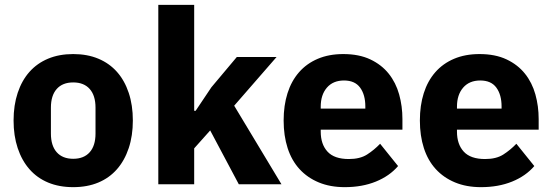

<svg xmlns="http://www.w3.org/2000/svg" viewBox="-20 -760 2278 792"><path d="M282 12Q224 12 178.5 -7Q133 -26 101.5 -62Q70 -98 53 -149Q36 -200 36 -263Q36 -326 53 -377Q70 -428 101.5 -463.5Q133 -499 178.5 -518Q224 -537 282 -537Q340 -537 385.5 -518Q431 -499 462.5 -463.5Q494 -428 511 -377Q528 -326 528 -263Q528 -200 511 -149Q494 -98 462.5 -62Q431 -26 385.5 -7Q340 12 282 12ZM282 -105Q326 -105 350 -132Q374 -159 374 -209V-316Q374 -366 350 -393Q326 -420 282 -420Q238 -420 214 -393Q190 -366 190 -316V-209Q190 -159 214 -132Q238 -105 282 -105Z M633 -740H781V-303H787L852 -400L957 -525H1121L946 -324L1141 0H965L847 -222L781 -148V0H633Z M1402 12Q1342 12 1295 -7.5Q1248 -27 1215.5 -62.5Q1183 -98 1166.5 -149Q1150 -200 1150 -263Q1150 -325 1166 -375.5Q1182 -426 1213.5 -462Q1245 -498 1291 -517.5Q1337 -537 1396 -537Q1461 -537 1507.5 -515Q1554 -493 1583.5 -456Q1613 -419 1626.5 -370.5Q1640 -322 1640 -269V-225H1303V-217Q1303 -165 1331 -134.5Q1359 -104 1419 -104Q1465 -104 1494 -122.5Q1523 -141 1548 -167L1622 -75Q1587 -34 1530.5 -11Q1474 12 1402 12ZM1399 -428Q1354 -428 1328.5 -398.5Q1303 -369 1303 -320V-312H1487V-321Q1487 -369 1465.5 -398.5Q1444 -428 1399 -428Z M1964 12Q1904 12 1857 -7.5Q1810 -27 1777.5 -62.5Q1745 -98 1728.5 -149Q1712 -200 1712 -263Q1712 -325 1728 -375.5Q1744 -426 1775.5 -462Q1807 -498 1853 -517.5Q1899 -537 1958 -537Q2023 -537 2069.5 -515Q2116 -493 2145.5 -456Q2175 -419 2188.5 -370.5Q2202 -322 2202 -269V-225H1865V-217Q1865 -165 1893 -134.5Q1921 -104 1981 -104Q2027 -104 2056 -122.5Q2085 -141 2110 -167L2184 -75Q2149 -34 2092.5 -11Q2036 12 1964 12ZM1961 -428Q1916 -428 1890.5 -398.5Q1865 -369 1865 -320V-312H2049V-321Q2049 -369 2027.5 -398.5Q2006 -428 1961 -428Z"/></svg>

Font: IBM Plex Sans Thai
Style: Bold
Weight: 700
Designer: Mike Abbink, Paul van der Laan, Pieter van Rosmalen, Ben Mitchell, Mark Frömberg
Foundry: Bold Monday
Version: Version 1.2